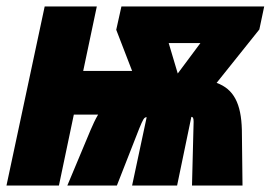

<svg xmlns="http://www.w3.org/2000/svg" viewBox="-33 -573 836 593"><path d="M-13 0H149L195 -219H270C261 -204 254 -188 247 -172L175 0H328L397 -176C409 -205 412 -211 420 -211L375 0H514L558 -212C563 -212 565 -208 565 -197L560 0H716L714 -172C712 -253 689 -298 636 -317L768 -482L783 -553H342L326 -481L375 -354H224L266 -553H105ZM516 -346 488 -440H586Z"/></svg>

Font: Noto Sans UI Condensed Black
Style: Italic
Weight: 900
Width: 3
Italic angle: -192°
Designer: Monotype Design Team
Foundry: Monotype Imaging Inc.
Version: Version 1.901